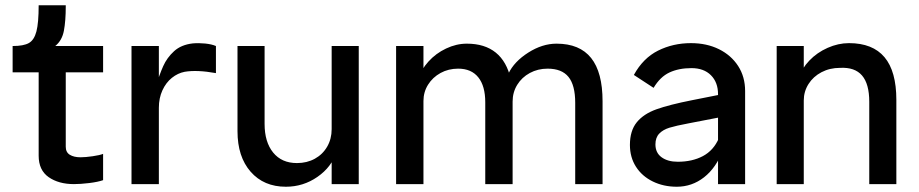

<svg xmlns="http://www.w3.org/2000/svg" viewBox="-20 -700 3496 730"><path d="M261 0Q203 0 165 -26.5Q127 -53 127 -108V-425H28V-525Q70 -525 90 -536.5Q110 -548 118.5 -580.5Q127 -613 127 -680H230Q230 -678 230 -675Q230 -621 223 -583.5Q216 -546 190 -525H372V-425H230V-142Q230 -121 245.5 -111.5Q261 -102 286 -102Q305 -102 332.5 -106Q360 -110 372 -115V-15Q352 -8 319 -4Q286 0 261 0Z M480 -525H584V-360H569Q570 -363 570 -365Q586 -416 600.5 -448.5Q615 -481 642 -505.5Q669 -530 713 -535Q735 -537 760 -534.5Q785 -532 801 -525V-422Q729 -435 682 -427Q656 -422 633.5 -404Q611 -386 597.5 -356.5Q584 -327 584 -290V0H480Z M883 -201V-525H986V-229Q986 -160 1018.5 -120Q1051 -80 1109 -80Q1147 -80 1177 -96.5Q1207 -113 1224 -142.5Q1241 -172 1241 -209V-525H1344V0H1241V-110L1259 -122Q1241 -65 1187 -27.5Q1133 10 1067 10Q983 10 933 -47Q883 -104 883 -201Z M1486 -525H1590V-413L1571 -401Q1581 -435 1609 -466Q1637 -497 1676 -515.5Q1715 -534 1755 -534Q1823 -534 1865 -500Q1907 -466 1922 -399L1906 -403L1913 -420Q1935 -466 1988.5 -500Q2042 -534 2096 -534Q2184 -534 2227.5 -479.5Q2271 -425 2271 -315V0H2167V-309Q2167 -376 2141.5 -407.5Q2116 -439 2062 -439Q2025 -439 1994.5 -422.5Q1964 -406 1946.5 -377.5Q1929 -349 1929 -314V0H1825V-311Q1825 -373 1798.5 -406Q1772 -439 1722 -439Q1685 -439 1655 -422.5Q1625 -406 1607.5 -378Q1590 -350 1590 -316V0H1486Z M2609 -441Q2561 -441 2525.5 -424.5Q2490 -408 2465 -366L2390 -415Q2425 -479 2482 -507.5Q2539 -536 2607 -536Q2667 -536 2713.5 -513Q2760 -490 2786.5 -449Q2813 -408 2813 -354V0H2710V-342Q2710 -387 2683 -414Q2656 -441 2609 -441ZM2375 -149Q2375 -203 2401 -235Q2427 -267 2476 -284.5Q2525 -302 2611 -319L2757 -348L2748 -260L2598 -231Q2550 -222 2525.5 -214.5Q2501 -207 2486.5 -192Q2472 -177 2472 -151Q2472 -119 2495.5 -102Q2519 -85 2557 -85Q2612 -85 2652.5 -106.5Q2693 -128 2713 -174L2729 -130Q2703 -62 2657 -26Q2611 10 2553 10Q2503 10 2462 -10Q2421 -30 2398 -66Q2375 -102 2375 -149Z M2933 -525H3036V-417L3018 -405Q3028 -439 3057 -469.5Q3086 -500 3126.5 -518Q3167 -536 3208 -536Q3298 -536 3343 -482.5Q3388 -429 3388 -320V0H3285V-313Q3285 -381 3257.5 -413Q3230 -445 3174 -442Q3135 -442 3103.5 -425.5Q3072 -409 3054 -380.5Q3036 -352 3036 -318V0H2985H2933Z"/></svg>

Font: Easer Grotesk Variable
Style: Regular
Weight: 400
Designer: Boardeaser, Bonnie Shaver-Troup, Thomas Jockin
Foundry: Lexend
Version: Version 1.001;Glyphs 3.1.2 (3151)